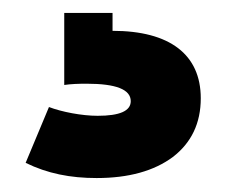

<svg xmlns="http://www.w3.org/2000/svg" viewBox="-20 -20 340 289"><path d="M282.2 127.9C282.2 62 235.4 26.4 149.4 26.4V-0.5H76.7V107.9C86.9 106.4 98.1 106 110.4 106C154.8 106 176.8 114.7 176.8 132.3C176.8 147 160.2 154.3 127 154.3C103 154.3 72.8 148.4 53.7 141.1L18.6 225.1C51.3 241.2 85.9 248 125.5 248C173.8 248 211.9 237.3 240.2 216.3C268.1 194.8 282.2 165.5 282.2 127.9Z"/></svg>

Font: Estedad Black
Style: Regular
Weight: 900
Designer: Amin Abedi
Version: Version 7.3